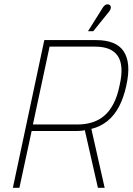

<svg xmlns="http://www.w3.org/2000/svg" viewBox="-20 -890 628 910"><path d="M497 -835Q502 -841 504 -847Q506 -853 505 -858.5Q504 -864 499 -867Q494 -870 488 -869.5Q482 -869 477 -865Q472 -861 468 -855L397 -742H422ZM435 -700H190L41 0H72L130 -269H338Q346 -269 353.5 -269.5Q361 -270 368 -270.5Q375 -271 382 -273L444 0H476L413 -279Q457 -290 490 -317Q523 -344 545 -386.5Q567 -429 579 -486Q591 -541 587.5 -580.5Q584 -620 566 -647Q548 -674 515 -687Q482 -700 435 -700ZM347 -300H136L215 -669H430Q470 -669 496.5 -658Q523 -647 538 -625Q553 -603 555.5 -568.5Q558 -534 547 -486Q537 -436 519 -400.5Q501 -365 476 -343Q451 -321 418.5 -310.5Q386 -300 347 -300Z"/></svg>

Font: Advent Pro ExtraLight
Style: Italic
Weight: 250
Italic angle: -12°
Version: Version 3.000